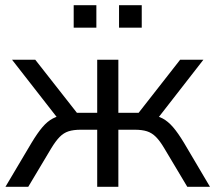

<svg xmlns="http://www.w3.org/2000/svg" viewBox="-20 -715 825 735"><path d="M0.9 0 100.7 -168.2Q123.5 -206 142.5 -228.3Q161.5 -250.6 182.5 -261.6Q203.5 -272.5 231 -275.5L210.1 -250.4L26.1 -486.3H115L274.5 -283.1H352.1V-486.3H433.1V-283.1H510.6L669.6 -486.3H758.6L575 -250.4L553.6 -275.5Q581.7 -272.5 602.4 -261.6Q623.1 -250.6 642.4 -228.3Q661.6 -206 684.4 -168.2L783.8 0H696.9L609 -147.2Q592.3 -175.5 576.9 -190.9Q561.5 -206.3 542.6 -212.4Q523.6 -218.4 495.8 -218.4H433.1V0H352.1V-218.4H289.3Q261.5 -218.4 242.6 -212.4Q223.6 -206.3 208.5 -190.9Q193.3 -175.5 176.1 -147.2L88.2 0ZM435.7 -609.2V-695H522.6V-609.2ZM262.1 -609.2V-695H348.9V-609.2Z"/></svg>

Font: Nunito Sans 12pt ExtraLight
Style: Regular
Weight: 200
Designer: Vernon Adams
Foundry: Vernon Adams
Version: Version 3.101;gftools[0.9.27]